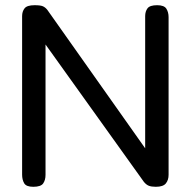

<svg xmlns="http://www.w3.org/2000/svg" viewBox="-20 -708 748 738"><path d="M108 10Q81 10 73 -3.5Q65 -17 65 -37V-646Q65 -664 74.5 -676Q84 -688 113 -688Q135 -688 144.5 -684Q154 -680 162 -670L538 -138V-646Q538 -664 547 -676Q556 -688 584 -688Q611 -688 619.5 -674.5Q628 -661 628 -642V-36Q628 -16 617.5 -3Q607 10 579 10Q562 10 552 6Q542 2 533 -9L155 -537V-36Q155 -16 146 -3Q137 10 108 10Z"/></svg>

Font: Fredoka
Style: Regular
Weight: 400
Designer: Ben Nathan
Foundry: Milena B. Brandão, Ben Nathan
Version: Version 2.001